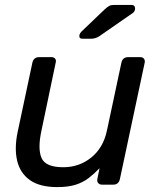

<svg xmlns="http://www.w3.org/2000/svg" viewBox="-20 -753 642 783"><path d="M214 10Q142 10 102 -18.5Q62 -47 50 -97.5Q38 -148 52 -215L112 -497Q117 -520 140 -520H190Q200 -520 205 -513.5Q210 -507 207 -497L149 -220Q133 -146 149.5 -108.5Q166 -71 238 -71Q303 -71 352 -110.5Q401 -150 416 -220L475 -497Q480 -520 503 -520H552Q562 -520 567 -513.5Q572 -507 570 -497L469 -23Q464 0 442 0H396Q386 0 380.5 -6.5Q375 -13 377 -23L386 -67Q364 -44 341 -26.5Q318 -9 288 0.5Q258 10 214 10ZM316 -595Q301 -595 304 -611Q306 -618 312 -624L406 -714Q418 -725 425.5 -729Q433 -733 447 -733H516Q531 -733 531 -717Q530 -707 523 -701L386 -606Q370 -595 351 -595Z"/></svg>

Font: Lubike
Style: Italic
Weight: 400
Italic angle: -12°
Foundry: Honoka55
Version: Version 1.000;July 22, 2022;FontCreator 14.0.0.2862 64-bit